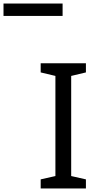

<svg xmlns="http://www.w3.org/2000/svg" viewBox="-192 -1075 551 1095"><path d="M298 0H40V-52L124 -71V-642L40 -662V-714H298V-662L214 -642V-71L298 -52ZM-172 -984V-1055H165V-984Z"/></svg>

Font: Noto Sans Tifinagh
Style: Regular
Weight: 400
Designer: JamraPatel
Foundry: JamraPatel LLC
Version: Version 2.004; ttfautohint (v1.8.4.7-5d5b)